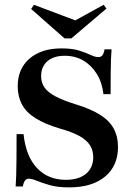

<svg xmlns="http://www.w3.org/2000/svg" viewBox="-20 -789 564 820"><path d="M275 11.3Q225.8 11.3 192.3 1.6Q158.9 -8.1 137.5 -16.9Q116.1 -25.8 103.2 -25.8Q92.7 -25.8 86.7 -17.7Q80.6 -9.7 77.4 7.3H46.8Q48.4 -12.9 49.2 -39.9Q50 -66.9 50.4 -109.7Q50.8 -152.4 50.8 -216.1H80.6Q90.3 -122.6 137.5 -71.8Q184.7 -21 261.3 -21Q316.1 -21 347.2 -46.8Q378.2 -72.6 378.2 -117.7Q378.2 -146.8 364.1 -169Q350 -191.1 318.5 -208.5Q287.1 -225.8 234.7 -240.3Q172.6 -258.9 132.7 -283.5Q92.7 -308.1 74.2 -342.3Q55.6 -376.6 55.6 -420.2Q55.6 -495.2 106 -538.7Q156.5 -582.3 242.7 -582.3Q288.7 -582.3 318.1 -573Q347.6 -563.7 366.9 -554.4Q386.3 -545.2 400 -545.2Q411.3 -545.2 417.3 -552.8Q423.4 -560.5 426.6 -578.2H456.5Q454.8 -559.7 454 -537.1Q453.2 -514.5 452.8 -479.4Q452.4 -444.4 452.4 -387.1H421.8Q416.1 -437.1 393.1 -473.8Q370.2 -510.5 335.5 -530.6Q300.8 -550.8 256.5 -550.8Q208.9 -550.8 182.3 -527.4Q155.6 -504 155.6 -463.7Q155.6 -436.3 169.8 -415.7Q183.9 -395.2 216.1 -377.8Q248.4 -360.5 303.2 -343.5Q366.9 -324.2 406.9 -299.2Q446.8 -274.2 465.3 -240.3Q483.9 -206.5 483.9 -161.3Q483.9 -80.6 428.6 -34.7Q373.4 11.3 275 11.3ZM422.6 -768.5 434.7 -752.4 284.7 -625H255.6L112.9 -750.8L125 -768.5L334.7 -689.5L264.5 -681.5Z"/></svg>

Font: Playfair 5pt SemiExpanded Light
Style: Bold
Weight: 700
Version: Version 2.203